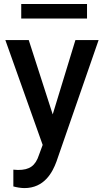

<svg xmlns="http://www.w3.org/2000/svg" viewBox="-20 -729 521 962"><path d="M124 -528.3H6.8L193.8 -2.9L175.8 45.9C157.7 102.1 128.4 122.6 70.3 122.6C65.4 122.6 51.3 121.1 46.9 121.1V205.1C61 209 83.5 213.4 102.1 213.4C202.6 213.4 243.2 133.8 262.7 81.1L474.1 -528.3H357.9L244.1 -155.8ZM416 -709H86.4V-636.2H416Z"/></svg>

Font: Bert Sans Medium
Style: Regular
Weight: 500
Designer: Christian Robertson (Google), Cristiano Sobral
Foundry: Google, Cristiano Sobral
Version: Version 3.101